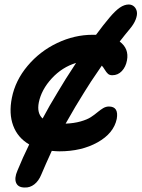

<svg xmlns="http://www.w3.org/2000/svg" viewBox="-20 -669 634 860"><path d="M90.8 170.9Q61 170.9 52.2 149.9Q43.5 128.9 58.1 95.2Q82 36.6 110.8 -22Q59.1 -52.2 39.1 -106.2Q19 -160.2 33.2 -231Q48.8 -309.1 103.8 -374.3Q158.7 -439.5 236.1 -476.3Q313.5 -513.2 395 -513.2H410.2Q443.4 -558.1 470.2 -589.8Q496.1 -620.6 516.6 -634.8Q537.1 -648.9 557.1 -648.9Q571.3 -648.4 580.8 -639.6Q590.3 -630.9 593 -616.7Q595.7 -602.5 587.9 -582Q580.1 -561.5 562 -540Q554.2 -530.8 538.8 -511.7Q523.4 -492.7 516.1 -482.9Q558.6 -451.2 548.8 -398.9Q543.5 -369.6 525.9 -350.8Q508.3 -332 482.9 -332Q470.7 -332 463.6 -338.4Q456.5 -344.7 449.2 -356.9Q441.9 -369.1 436 -375Q378.4 -291.5 357.9 -256.8Q319.3 -195.8 273.9 -115.2Q311.5 -116.7 340.8 -125Q370.1 -133.3 387 -144.3Q403.8 -155.3 416.7 -166.3Q429.7 -177.2 442.1 -184.6Q454.6 -191.9 467.8 -191.9Q512.7 -191.9 502.9 -136.2Q489.3 -71.8 417.2 -31.5Q345.2 8.8 246.1 8.8Q234.4 8.8 211.9 6.8Q183.1 69.8 165 112.8Q153.3 141.6 133.8 156.7Q114.3 171.9 90.8 170.9ZM238.8 -256.8Q268.1 -307.1 320.8 -387.2Q258.3 -368.2 211.9 -317.9Q165.5 -267.6 153.8 -210Q144.5 -162.1 170.9 -138.2Q199.7 -192.9 238.8 -256.8Z"/></svg>

Font: Shantell Sans Normal
Style: Italic
Weight: 600
Italic angle: -11.31°
Designer: Stephen Nixon, Anya Danilova, Shantell Martin
Foundry: Arrow Type
Version: Version 1.006;[559af2be0]